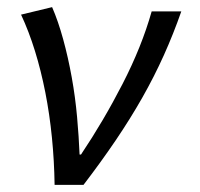

<svg xmlns="http://www.w3.org/2000/svg" viewBox="-20 -518 560 538"><path d="M133 0Q132 -67 125.5 -132.5Q119 -198 107 -259Q95 -320 78 -375Q61 -430 39 -477L126 -498Q143 -459 157 -408Q171 -357 181 -301.5Q191 -246 196 -190Q201 -134 203 -85H207Q270 -179 323.5 -283Q377 -387 405 -486H488Q466 -423 439 -363Q412 -303 378.5 -244Q345 -185 304 -124.5Q263 -64 214 0Z"/></svg>

Font: Matigon Symbol
Style: Regular
Weight: 400
Designer: Paul D. Hunt
Foundry: Adobe Systems Incorporated
Version: Version 2.021;PS 2.000;hotconv 1.0.86;makeotf.lib2.5.63406